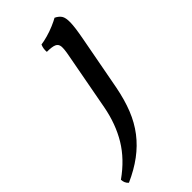

<svg xmlns="http://www.w3.org/2000/svg" viewBox="-349 -515 812 812"><g transform="rotate(-45 57.0 -109.0)"><path d="M-104 249Q-118 237 -119 216Q-47 165 -7.5 99.5Q32 34 48 -51L97 -314Q103 -345 101.5 -360.5Q100 -376 86.5 -382Q73 -388 42 -388Q41 -398 42.5 -407.5Q44 -417 48 -426Q64 -428 87.5 -434.5Q111 -441 133 -450.5Q155 -460 167 -467Q184 -459 192.5 -446.5Q201 -434 200.5 -405.5Q200 -377 189 -319L143 -74Q131 -12 111.5 37Q92 86 62 125Q32 164 -9 194.5Q-50 225 -104 249Z"/></g></svg>

Font: Vollkorn
Style: Italic
Weight: 400
Italic angle: -11°
Designer: Friedrich Althausen
Foundry: Friedrich Althausen
Version: Version 5.001